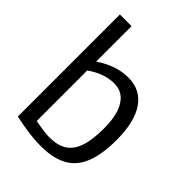

<svg xmlns="http://www.w3.org/2000/svg" viewBox="-215 -848 966 966"><g transform="rotate(45 268.0 -365.0)"><path d="M63 -14V-740H146V-488Q191 -518 233 -532Q275 -546 318 -546Q405 -546 451.5 -478Q498 -410 498 -282Q498 -179 472 -114.5Q446 -50 391 -20Q336 10 249 10Q209 10 163 4Q117 -2 63 -14ZM146 -65Q178 -59 203 -55.5Q228 -52 250 -52Q306 -52 341.5 -74Q377 -96 394.5 -145.5Q412 -195 412 -277Q412 -343 397.5 -386.5Q383 -430 355.5 -452.5Q328 -475 289 -475Q266 -475 243.5 -470Q221 -465 197.5 -454.5Q174 -444 146 -425Z"/></g></svg>

Font: Georama ExtraCondensed Thin
Style: Regular
Weight: 400
Version: Version 1.001